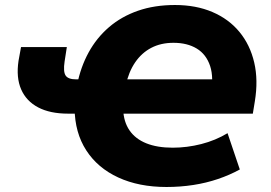

<svg xmlns="http://www.w3.org/2000/svg" viewBox="-20 -736 1081 767"><path d="M645 11Q535 11 452.5 -27Q370 -65 324.5 -135.5Q279 -206 278 -303L305 -282H252Q180 -282 132.5 -307Q85 -332 64.5 -379Q44 -426 54 -493L64 -548H247L238 -490Q232 -450 242 -434.5Q252 -419 284 -419H317L288 -397Q302 -468 334 -526.5Q366 -585 415.5 -627.5Q465 -670 531 -693Q597 -716 679 -716Q763 -716 828.5 -688Q894 -660 936.5 -608.5Q979 -557 995.5 -486.5Q1012 -416 998 -331L990 -282H447L472 -299Q474 -249 497.5 -215Q521 -181 564.5 -163.5Q608 -146 670 -146Q727 -146 784 -160.5Q841 -175 889 -204L938 -59Q898 -37 851 -21Q804 -5 752 3Q700 11 645 11ZM673 -565Q623 -565 584.5 -545Q546 -525 520 -487Q494 -449 482 -394L458 -419H871L821 -352Q835 -425 819.5 -472Q804 -519 766 -542Q728 -565 673 -565Z"/></svg>

Font: Nunito Sans 9pt Black
Style: Italic
Weight: 900
Italic angle: -9°
Version: Version 3.101;gftools[0.9.27]